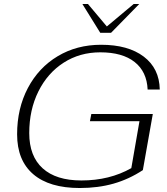

<svg xmlns="http://www.w3.org/2000/svg" viewBox="-20 -935 837 965"><path d="M66 -260Q66 -390 120 -492.5Q174 -595 270 -652.5Q366 -710 488 -710Q624 -710 702.5 -650.5Q781 -591 783 -485H722Q718 -575 656.5 -623.5Q595 -672 484 -672Q381 -672 300 -620Q219 -568 173 -475.5Q127 -383 127 -266Q127 -150 194.5 -89Q262 -28 389 -28Q531 -28 640 -90L681 -326H432L439 -362H748L698 -80Q628 -34 550.5 -12Q473 10 381 10Q228 10 147 -59.5Q66 -129 66 -260ZM394 -915H422L517 -802L652 -915H680L538 -770H484Z"/></svg>

Font: Fahkwang ExtraLight
Style: Italic
Weight: 275
Italic angle: -10°
Designer: Suppakit Chalermlarp | Katatrad Co.,Ltd.
Foundry: Cadson Demak Co.,Ltd.
Version: Version 1.000; ttfautohint (v1.6)